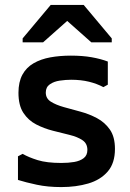

<svg xmlns="http://www.w3.org/2000/svg" viewBox="-20 -748 530 780"><path d="M418 -498V-404L400 -394Q374 -408 341.5 -416Q309 -424 269 -424Q247 -424 223 -420.5Q199 -417 182.5 -405.5Q166 -394 166 -372Q166 -348 186.5 -335Q207 -322 239 -313Q271 -304 306.5 -294.5Q342 -285 374 -268Q406 -251 426.5 -221.5Q447 -192 447 -143Q447 -85 417.5 -51Q388 -17 338.5 -2.5Q289 12 229 12Q174 12 129.5 2.5Q85 -7 53 -17V-113L72 -123Q96 -109 133 -97.5Q170 -86 229 -86Q258 -86 281.5 -90Q305 -94 320 -105.5Q335 -117 335 -139Q335 -165 315 -178.5Q295 -192 262.5 -200Q230 -208 194.5 -217Q159 -226 127 -242.5Q95 -259 75 -289.5Q55 -320 55 -371Q55 -415 71 -444.5Q87 -474 116.5 -491Q146 -508 184.5 -515Q223 -522 268 -522Q315 -522 352 -515.5Q389 -509 418 -498ZM186 -728H320L434 -592V-576H351L253 -663L155 -576H72V-592Z"/></svg>

Font: AR One Sans SemiBold
Style: Regular
Weight: 600
Designer: Niteesh Yadav
Foundry: Niteesh Yadav
Version: Version 1.001;gftools[0.9.33]